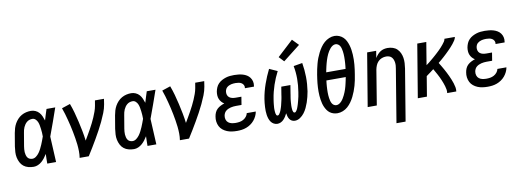

<svg xmlns="http://www.w3.org/2000/svg" viewBox="-71 -1231 5142 1886"><g transform="rotate(-10 2500.0 -288.0)"><path d="M175 8Q147 8 120.5 1Q94 -6 74 -22Q54 -38 42 -61.5Q30 -85 24.5 -111Q19 -137 20.5 -165Q22 -193 26 -221L48 -351Q52 -374 59 -397.5Q66 -421 78 -442.5Q90 -464 107.5 -483Q125 -502 147 -514.5Q169 -527 193 -532.5Q217 -538 241 -538Q264 -538 285.5 -528.5Q307 -519 322 -502Q337 -485 346 -464Q355 -443 362 -421Q370 -448 378.5 -475.5Q387 -503 396 -530H483Q459 -462 435 -393Q411 -324 385 -256Q389 -192 391.5 -128Q394 -64 398 0H310Q310 -24 310.5 -48Q311 -72 312 -96Q300 -76 286 -58Q272 -40 255 -25Q238 -10 217 -1Q196 8 175 8ZM175 -72Q195 -72 213 -86Q231 -100 243.5 -117.5Q256 -135 265.5 -154Q275 -173 283.5 -192.5Q292 -212 299 -231.5Q306 -251 313 -270Q313 -289 312 -307.5Q311 -326 308.5 -344.5Q306 -363 303 -381Q300 -399 293 -416Q286 -433 272.5 -445.5Q259 -458 241 -458Q226 -458 212 -453.5Q198 -449 186.5 -439.5Q175 -430 166.5 -418Q158 -406 152 -392.5Q146 -379 142.5 -365Q139 -351 137 -337L115 -207Q113 -193 111.5 -178Q110 -163 111 -149Q112 -135 115.5 -121Q119 -107 126.5 -95.5Q134 -84 147 -78Q160 -72 175 -72Z M633 0Q638 -33 637.5 -66.5Q637 -100 633.5 -133Q630 -166 624.5 -198Q619 -230 613 -262Q607 -294 599.5 -325.5Q592 -357 584 -388Q576 -419 567 -449.5Q558 -480 547 -510L631 -538Q648 -493 661 -446Q674 -399 685 -351Q696 -303 705.5 -254.5Q715 -206 721 -157Q736 -183 751 -208.5Q766 -234 780.5 -260.5Q795 -287 808.5 -313.5Q822 -340 833.5 -367Q845 -394 855 -421.5Q865 -449 870 -477L879 -530H969L961 -477Q954 -435 937.5 -393.5Q921 -352 902 -312Q883 -272 861.5 -232.5Q840 -193 817.5 -154Q795 -115 771.5 -76.5Q748 -38 724 0Z M1175 8Q1147 8 1120.5 1Q1094 -6 1074 -22Q1054 -38 1042 -61.5Q1030 -85 1024.5 -111Q1019 -137 1020.5 -165Q1022 -193 1026 -221L1048 -351Q1052 -374 1059 -397.5Q1066 -421 1078 -442.5Q1090 -464 1107.5 -483Q1125 -502 1147 -514.5Q1169 -527 1193 -532.5Q1217 -538 1241 -538Q1264 -538 1285.5 -528.5Q1307 -519 1322 -502Q1337 -485 1346 -464Q1355 -443 1362 -421Q1370 -448 1378.5 -475.5Q1387 -503 1396 -530H1483Q1459 -462 1435 -393Q1411 -324 1385 -256Q1389 -192 1391.5 -128Q1394 -64 1398 0H1310Q1310 -24 1310.5 -48Q1311 -72 1312 -96Q1300 -76 1286 -58Q1272 -40 1255 -25Q1238 -10 1217 -1Q1196 8 1175 8ZM1175 -72Q1195 -72 1213 -86Q1231 -100 1243.5 -117.5Q1256 -135 1265.5 -154Q1275 -173 1283.5 -192.5Q1292 -212 1299 -231.5Q1306 -251 1313 -270Q1313 -289 1312 -307.5Q1311 -326 1308.5 -344.5Q1306 -363 1303 -381Q1300 -399 1293 -416Q1286 -433 1272.5 -445.5Q1259 -458 1241 -458Q1226 -458 1212 -453.5Q1198 -449 1186.5 -439.5Q1175 -430 1166.5 -418Q1158 -406 1152 -392.5Q1146 -379 1142.5 -365Q1139 -351 1137 -337L1115 -207Q1113 -193 1111.5 -178Q1110 -163 1111 -149Q1112 -135 1115.5 -121Q1119 -107 1126.5 -95.5Q1134 -84 1147 -78Q1160 -72 1175 -72Z M1633 0Q1638 -33 1637.5 -66.5Q1637 -100 1633.5 -133Q1630 -166 1624.5 -198Q1619 -230 1613 -262Q1607 -294 1599.5 -325.5Q1592 -357 1584 -388Q1576 -419 1567 -449.5Q1558 -480 1547 -510L1631 -538Q1648 -493 1661 -446Q1674 -399 1685 -351Q1696 -303 1705.5 -254.5Q1715 -206 1721 -157Q1736 -183 1751 -208.5Q1766 -234 1780.5 -260.5Q1795 -287 1808.5 -313.5Q1822 -340 1833.5 -367Q1845 -394 1855 -421.5Q1865 -449 1870 -477L1879 -530H1969L1961 -477Q1954 -435 1937.5 -393.5Q1921 -352 1902 -312Q1883 -272 1861.5 -232.5Q1840 -193 1817.5 -154Q1795 -115 1771.5 -76.5Q1748 -38 1724 0Z M2203 8Q2177 8 2151.5 4.5Q2126 1 2103 -8.5Q2080 -18 2061 -33.5Q2042 -49 2031 -70.5Q2020 -92 2016.5 -117.5Q2013 -143 2018 -169Q2021 -189 2029.5 -208Q2038 -227 2053 -241Q2068 -255 2087 -264.5Q2106 -274 2125 -280Q2110 -289 2098 -302.5Q2086 -316 2079 -333Q2072 -350 2071 -369Q2070 -388 2073 -407Q2077 -428 2085.5 -448Q2094 -468 2109.5 -484Q2125 -500 2144.5 -510.5Q2164 -521 2184.5 -527.5Q2205 -534 2226 -536Q2247 -538 2268 -538Q2290 -538 2312 -535.5Q2334 -533 2354.5 -527Q2375 -521 2393 -510Q2411 -499 2423.5 -482Q2436 -465 2441 -443.5Q2446 -422 2442 -400Q2442 -398 2441.5 -396Q2441 -394 2441 -392H2351Q2351 -393 2351 -394Q2351 -395 2351 -396Q2354 -411 2346.5 -424.5Q2339 -438 2326.5 -445.5Q2314 -453 2298.5 -455.5Q2283 -458 2268 -458Q2257 -458 2246 -457Q2235 -456 2224 -453.5Q2213 -451 2202.5 -446Q2192 -441 2183 -433.5Q2174 -426 2169 -415.5Q2164 -405 2162 -394Q2159 -376 2164 -359.5Q2169 -343 2182 -333Q2195 -323 2211.5 -319.5Q2228 -316 2246 -316H2302L2289 -236H2233Q2220 -236 2207 -234.5Q2194 -233 2181 -230Q2168 -227 2155 -221Q2142 -215 2131.5 -206Q2121 -197 2115 -184.5Q2109 -172 2107 -159Q2104 -139 2110 -120.5Q2116 -102 2130.5 -91Q2145 -80 2164 -76Q2183 -72 2203 -72Q2222 -72 2241 -75Q2260 -78 2278 -87.5Q2296 -97 2309 -113Q2322 -129 2326 -148H2416Q2412 -125 2401.5 -103Q2391 -81 2375 -62Q2359 -43 2338.5 -29Q2318 -15 2295 -6.5Q2272 2 2249 5Q2226 8 2203 8Z M2605 8Q2586 8 2569 -1.5Q2552 -11 2541.5 -26Q2531 -41 2525 -59Q2519 -77 2516 -96.5Q2513 -116 2512.5 -135.5Q2512 -155 2513 -175Q2514 -195 2516 -215Q2518 -235 2521 -254Q2527 -291 2536.5 -327.5Q2546 -364 2558.5 -399.5Q2571 -435 2585.5 -469.5Q2600 -504 2617 -538L2697 -502Q2681 -471 2667.5 -439.5Q2654 -408 2643 -375Q2632 -342 2623.5 -308.5Q2615 -275 2610 -242Q2608 -232 2607 -223Q2606 -214 2604.5 -205Q2603 -196 2602.5 -187Q2602 -178 2601 -169Q2600 -160 2599.5 -150.5Q2599 -141 2599.5 -132Q2600 -123 2600.5 -114.5Q2601 -106 2602.5 -97.5Q2604 -89 2608 -80.5Q2612 -72 2621 -72Q2630 -72 2636 -80Q2642 -88 2646.5 -96Q2651 -104 2654.5 -112.5Q2658 -121 2660.5 -129Q2663 -137 2666 -145.5Q2669 -154 2671 -162.5Q2673 -171 2675 -179.5Q2677 -188 2679 -196.5Q2681 -205 2683 -213.5Q2685 -222 2686.5 -230.5Q2688 -239 2689.5 -247.5Q2691 -256 2692 -265L2705 -345H2796L2783 -265Q2782 -256 2780.5 -247.5Q2779 -239 2777.5 -230.5Q2776 -222 2775 -213.5Q2774 -205 2773 -196.5Q2772 -188 2771.5 -179.5Q2771 -171 2770.5 -162.5Q2770 -154 2769.5 -145.5Q2769 -137 2769.5 -128.5Q2770 -120 2770.5 -111.5Q2771 -103 2772.5 -95Q2774 -87 2778 -79.5Q2782 -72 2791 -72Q2798 -72 2803.5 -78.5Q2809 -85 2813 -91.5Q2817 -98 2820 -105Q2823 -112 2825.5 -119.5Q2828 -127 2830.5 -134Q2833 -141 2835 -148Q2837 -155 2839 -162.5Q2841 -170 2843 -177Q2845 -184 2846.5 -191.5Q2848 -199 2850 -206Q2852 -213 2853.5 -220.5Q2855 -228 2856 -235Q2857 -242 2858.5 -249.5Q2860 -257 2861 -264Q2872 -330 2872 -395Q2872 -460 2860 -523L2948 -538Q2960 -468 2961 -397.5Q2962 -327 2951 -255Q2946 -228 2939.5 -201Q2933 -174 2924 -148Q2915 -122 2903 -96.5Q2891 -71 2873.5 -48Q2856 -25 2831.5 -8.5Q2807 8 2779 8Q2763 8 2749 0.5Q2735 -7 2726.5 -20Q2718 -33 2713.5 -48Q2709 -63 2707 -79Q2699 -63 2689.5 -48Q2680 -33 2667.5 -20Q2655 -7 2638.5 0.5Q2622 8 2605 8ZM2777 -585 2730 -635 2888 -781 2948 -719Z M3204 8Q3184 8 3164.5 2Q3145 -4 3129.5 -15.5Q3114 -27 3103 -43Q3092 -59 3084 -76.5Q3076 -94 3071 -113.5Q3066 -133 3063 -152.5Q3060 -172 3058.5 -192.5Q3057 -213 3057 -233.5Q3057 -254 3058 -275Q3059 -296 3061 -316.5Q3063 -337 3066 -358Q3069 -379 3072 -399Q3076 -426 3082 -453Q3088 -480 3095 -506.5Q3102 -533 3112 -559Q3122 -585 3135 -610.5Q3148 -636 3164.5 -660Q3181 -684 3202.5 -703Q3224 -722 3251 -733.5Q3278 -745 3305 -745Q3330 -745 3352.5 -735.5Q3375 -726 3391.5 -710Q3408 -694 3418.5 -673Q3429 -652 3436 -629Q3443 -606 3446.5 -582.5Q3450 -559 3451.5 -534.5Q3453 -510 3452.5 -485Q3452 -460 3450 -435Q3448 -410 3444.5 -385Q3441 -360 3437 -336Q3433 -309 3427.5 -282Q3422 -255 3414.5 -228.5Q3407 -202 3397 -176Q3387 -150 3374.5 -124.5Q3362 -99 3345 -75Q3328 -51 3306.5 -32Q3285 -13 3258 -2.5Q3231 8 3204 8ZM3164 -407H3357Q3359 -422 3360.5 -436.5Q3362 -451 3363 -466Q3364 -481 3364.5 -495.5Q3365 -510 3365 -524.5Q3365 -539 3364 -553.5Q3363 -568 3361 -582Q3359 -596 3355.5 -609.5Q3352 -623 3345.5 -635Q3339 -647 3327 -655Q3315 -663 3301 -663Q3286 -663 3272.5 -654.5Q3259 -646 3248.5 -634Q3238 -622 3229.5 -608.5Q3221 -595 3214.5 -581Q3208 -567 3202.5 -553Q3197 -539 3192.5 -524.5Q3188 -510 3184 -495.5Q3180 -481 3176.5 -466Q3173 -451 3170 -436.5Q3167 -422 3164 -407ZM3208 -72Q3223 -72 3236.5 -80.5Q3250 -89 3260.5 -101Q3271 -113 3279 -126.5Q3287 -140 3294 -154Q3301 -168 3306.5 -182Q3312 -196 3317 -210.5Q3322 -225 3325.5 -239.5Q3329 -254 3332.5 -268.5Q3336 -283 3339 -298Q3342 -313 3345 -328H3152Q3150 -313 3148.5 -298.5Q3147 -284 3146 -269Q3145 -254 3144.5 -239.5Q3144 -225 3144 -210.5Q3144 -196 3145 -181.5Q3146 -167 3148 -153Q3150 -139 3153.5 -125.5Q3157 -112 3163.5 -100Q3170 -88 3181.5 -80Q3193 -72 3208 -72Z M3757 205 3844 -323Q3847 -338 3848 -354Q3849 -370 3847 -385Q3845 -400 3839.5 -414Q3834 -428 3824 -438.5Q3814 -449 3799.5 -453.5Q3785 -458 3770 -458Q3748 -458 3727 -450Q3706 -442 3690.5 -426Q3675 -410 3666.5 -389.5Q3658 -369 3654 -348L3597 0H3506L3594 -530H3684L3673 -460Q3683 -477 3696 -492Q3709 -507 3725.5 -518Q3742 -529 3761 -533.5Q3780 -538 3798 -538Q3825 -538 3850 -530Q3875 -522 3893 -504.5Q3911 -487 3921.5 -464Q3932 -441 3936 -415.5Q3940 -390 3938.5 -363Q3937 -336 3933 -309L3848 205Z M4006 0 4094 -530H4184L4147 -305Q4160 -314 4172.5 -324Q4185 -334 4197 -344Q4209 -354 4221.5 -364.5Q4234 -375 4245.5 -385.5Q4257 -396 4269 -407Q4281 -418 4292 -429Q4303 -440 4314 -452Q4325 -464 4335 -476.5Q4345 -489 4354 -502Q4363 -515 4365 -530H4469Q4466 -512 4455.5 -496Q4445 -480 4433 -465Q4421 -450 4408 -436Q4395 -422 4381.5 -408.5Q4368 -395 4354 -381.5Q4340 -368 4326 -355.5Q4312 -343 4297.5 -330.5Q4283 -318 4268 -306Q4279 -288 4289.5 -270.5Q4300 -253 4310 -235Q4320 -217 4329.5 -198.5Q4339 -180 4347.5 -161.5Q4356 -143 4364 -123.5Q4372 -104 4378.5 -84Q4385 -64 4389 -43Q4393 -22 4390 0H4299Q4302 -18 4299 -35.5Q4296 -53 4291 -70Q4286 -87 4280 -103Q4274 -119 4267.5 -134.5Q4261 -150 4253.5 -165.5Q4246 -181 4238 -196Q4230 -211 4221.5 -225.5Q4213 -240 4205 -255Q4186 -241 4167.5 -226.5Q4149 -212 4130 -199L4097 0Z M4703 8Q4677 8 4651.5 4.5Q4626 1 4603 -8.5Q4580 -18 4561 -33.5Q4542 -49 4531 -70.5Q4520 -92 4516.5 -117.5Q4513 -143 4518 -169Q4521 -189 4529.5 -208Q4538 -227 4553 -241Q4568 -255 4587 -264.5Q4606 -274 4625 -280Q4610 -289 4598 -302.5Q4586 -316 4579 -333Q4572 -350 4571 -369Q4570 -388 4573 -407Q4577 -428 4585.5 -448Q4594 -468 4609.5 -484Q4625 -500 4644.5 -510.5Q4664 -521 4684.5 -527.5Q4705 -534 4726 -536Q4747 -538 4768 -538Q4790 -538 4812 -535.5Q4834 -533 4854.5 -527Q4875 -521 4893 -510Q4911 -499 4923.5 -482Q4936 -465 4941 -443.5Q4946 -422 4942 -400Q4942 -398 4941.5 -396Q4941 -394 4941 -392H4851Q4851 -393 4851 -394Q4851 -395 4851 -396Q4854 -411 4846.5 -424.5Q4839 -438 4826.5 -445.5Q4814 -453 4798.5 -455.5Q4783 -458 4768 -458Q4757 -458 4746 -457Q4735 -456 4724 -453.5Q4713 -451 4702.5 -446Q4692 -441 4683 -433.5Q4674 -426 4669 -415.5Q4664 -405 4662 -394Q4659 -376 4664 -359.5Q4669 -343 4682 -333Q4695 -323 4711.5 -319.5Q4728 -316 4746 -316H4802L4789 -236H4733Q4720 -236 4707 -234.5Q4694 -233 4681 -230Q4668 -227 4655 -221Q4642 -215 4631.5 -206Q4621 -197 4615 -184.5Q4609 -172 4607 -159Q4604 -139 4610 -120.5Q4616 -102 4630.5 -91Q4645 -80 4664 -76Q4683 -72 4703 -72Q4722 -72 4741 -75Q4760 -78 4778 -87.5Q4796 -97 4809 -113Q4822 -129 4826 -148H4916Q4912 -125 4901.5 -103Q4891 -81 4875 -62Q4859 -43 4838.5 -29Q4818 -15 4795 -6.5Q4772 2 4749 5Q4726 8 4703 8Z"/></g></svg>

Font: Iosevka Curly Medium Oblique
Style: Regular
Weight: 500
Italic angle: -9°
Monospace: yes
Designer: Belleve Invis
Foundry: Belleve Invis
Version: Version 11.1.0; ttfautohint (v1.8.3)